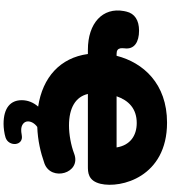

<svg xmlns="http://www.w3.org/2000/svg" viewBox="40 -797 957 1077"><g transform="rotate(90 518.5 -258.5)"><path d="M670 -547C741 -547 795 -510 807 -434H520C543 -501 589 -547 670 -547ZM675 200C697 200 729 196 751 189C805 172 799 86 738 98C723 101 715 101 708 101C682 101 661 86 661 63C661 47 670 27 692 11C768 8 833 -7 896 -29C1000 -66 952 -238 842 -196C795 -178 734 -167 684 -167C585 -167 523 -204 507 -273H912C946 -273 994 -273 1011 -344C1038 -458 973 -717 668 -717C449 -717 331 -583 293 -434H282C263 -434 254 -441 251 -455C250 -461 250 -469 251 -478C259 -534 215 -560 152 -560C94 -560 56 -536 45 -489L42 -475C20 -356 110 -273 259 -273H283C304 -118 413 -19 578 6C555 32 542 64 542 98C542 161 585 200 675 200Z"/></g></svg>

Font: SN Pro Black
Style: Italic
Weight: 900
Italic angle: -9°
Designer: Tobias Whetton
Foundry: Supernotes
Version: Version 1.001;Glyphs 3.2 (3249)